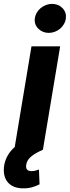

<svg xmlns="http://www.w3.org/2000/svg" viewBox="-67 -790 368 1013"><path d="M10.7 -14.2 99.1 -545.5H250.4L159.4 0Q141.7 7.8 126.6 16.2Q111.5 24.5 100 33.7Q88.4 43 81.1 53.8Q73.9 64.6 71.7 77.4Q65 112.9 99.8 112.9Q111.9 112.9 121.4 109.9Q131 106.9 138.5 104.4L141.7 182.5Q127.5 190 105.6 196.9Q83.8 203.8 56.1 203.8Q32.7 203.8 13.8 197.6Q-5 191.4 -18.3 179.5Q-31.6 167.6 -39.1 150Q-46.5 132.5 -46.9 110.1Q-47.6 93.8 -44 76.9Q-40.5 60 -33.2 43.9Q-25.9 27.7 -14.9 13Q-3.9 -1.8 10.7 -14.2ZM116.8 -693.2Q119 -709.5 127.3 -723.5Q135.7 -737.6 148.1 -747.7Q160.5 -757.8 176 -763.7Q191.4 -769.5 207.4 -769.5Q241.1 -769.5 262.8 -747.2Q284.4 -724.4 280.5 -693.2Q278.4 -676.8 270.2 -662.6Q262.1 -648.4 249.8 -638.3Q237.6 -628.2 222.1 -622.3Q206.7 -616.5 190 -616.5Q157.3 -616.5 134.6 -639.2Q112.6 -661.2 116.8 -693.2Z"/></svg>

Font: Inter P
Style: Bold Italic
Weight: 700
Italic angle: 9.39999°
Designer: Rasmus Andersson
Foundry: rsms
Version: Version 3.018;git-588b23468